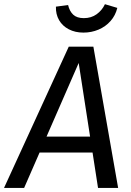

<svg xmlns="http://www.w3.org/2000/svg" viewBox="-52 -917 640 937"><path d="M283.5 -689.1H403.7L524.5 0H426.4L332 -609.6L65.8 0H-32.3ZM158.6 -250.3H399.6L411.6 -172.6H124.5ZM355.1 -757.9Q314.9 -757.9 283.9 -774Q252.8 -790.1 236.3 -818.7Q219.8 -847.4 220.9 -884.5L280.3 -892.5Q287.2 -862.6 305.2 -845.5Q323.2 -828.5 357.2 -828.5Q393.2 -828.5 419.6 -847.5Q446.1 -866.5 460.1 -896.5L520.5 -878.5Q511.5 -841.4 487.4 -814.3Q463.4 -787.1 428.9 -772.5Q394.3 -757.9 355.1 -757.9Z"/></svg>

Font: Fira Sans Variable
Style: Italic
Weight: 397
Italic angle: -8°
Designer: Carrois Corporate & Edenspiekermann AG
Foundry: Carrois Corporate GbR & Edenspiekermann AG
Version: Version 4.202